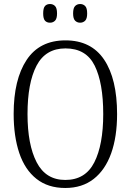

<svg xmlns="http://www.w3.org/2000/svg" viewBox="-20 -926 652 956"><path d="M305 10Q219 10 161.5 -35.5Q104 -81 76 -164Q48 -247 48 -359Q48 -530 112.5 -627.5Q177 -725 306 -725Q434 -725 498.5 -629Q563 -533 563 -358Q563 -245 533.5 -162.5Q504 -80 446.5 -35Q389 10 305 10ZM305 -30Q405 -30 449.5 -117.5Q494 -205 494 -358Q494 -513 451.5 -599Q409 -685 306 -685Q207 -685 162 -599Q117 -513 117 -358Q117 -206 162.5 -118Q208 -30 305 -30ZM379 -813Q364 -813 354 -823Q344 -833 344 -859Q344 -886 354 -896Q364 -906 379 -906Q394 -906 404 -896Q414 -886 414 -859Q414 -833 404 -823Q394 -813 379 -813ZM229 -813Q213 -813 204 -823Q195 -833 195 -859Q195 -886 204 -896Q213 -906 229 -906Q244 -906 254 -896Q264 -886 264 -859Q264 -833 254 -823Q244 -813 229 -813Z"/></svg>

Font: Noto Serif Condensed Light
Style: Regular
Weight: 300
Width: 3
Designer: Monotype Design Team
Foundry: Monotype Imaging Inc.
Version: Version 2.013